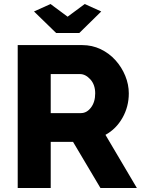

<svg xmlns="http://www.w3.org/2000/svg" viewBox="-20 -934 710 954"><path d="M68 0V-710H388Q438 -710 480.5 -689.5Q523 -669 554 -634.5Q585 -600 602.5 -557Q620 -514 620 -470Q620 -404 588.5 -348.5Q557 -293 504 -264L660 0H479L343 -229H232V0ZM232 -372H382Q411 -372 432 -399.5Q453 -427 453 -470Q453 -513 429 -539.5Q405 -566 377 -566H232ZM231 -914 316 -851 401 -914 483 -877 374 -770H259L149 -877Z"/></svg>

Font: Raleway ExtraBold
Style: Regular
Weight: 800
Designer: Matt McInerney, Pablo Impallari, Rodrigo Fuenzalida
Foundry: Matt McInerney, Pablo Impallari, Rodrigo Fuenzalida
Version: Version 4.026